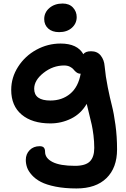

<svg xmlns="http://www.w3.org/2000/svg" viewBox="-20 -814 720 1094"><path d="M316.9 -630.9Q277.3 -630.9 254.6 -651.6Q231.9 -672.4 231.9 -705.1Q231.9 -743.2 261.7 -768.6Q291.5 -793.9 336.9 -793.9Q374.5 -793.9 395.8 -771Q417 -748 417 -716.8Q417 -680.2 389.4 -655.5Q361.8 -630.9 316.9 -630.9ZM416 259.8Q348.6 259.8 296.4 249.3Q244.1 238.8 212.9 222.4Q181.6 206.1 161.6 183.6Q141.6 161.1 134.3 140.1Q127 119.1 127 97.2Q127 64 148.9 41.5Q170.9 19 206.1 19Q222.7 19 229.7 26.9Q236.8 34.7 236.8 50.8Q236.8 87.4 279.5 109.1Q322.3 130.9 407.2 130.9Q467.3 130.9 492.2 105.7Q517.1 80.6 517.1 28.8Q517.1 -7.3 512.5 -43.9Q507.8 -80.6 502.7 -103.3Q497.6 -126 488 -164.6Q478.5 -203.1 474.1 -222.2Q440.9 -165.5 385.3 -138.2Q329.6 -110.8 267.1 -110.8Q163.1 -110.8 103.5 -160.9Q43.9 -210.9 43.9 -301.8Q43.9 -372.6 83.3 -433.8Q122.6 -495.1 187.3 -530.5Q252 -565.9 325.2 -565.9Q420.9 -565.9 455.1 -504.9Q465.8 -522 499 -522Q534.7 -522 554.2 -497.1Q573.7 -472.2 576.2 -437Q581.5 -378.9 594 -317.1Q606.4 -255.4 617.7 -211.9Q628.9 -168.5 637.9 -102.1Q647 -35.6 647 37.1Q647 142.1 586.7 200.9Q526.4 259.8 416 259.8ZM174.8 -308.1Q174.8 -241.2 267.1 -241.2Q333.5 -241.2 379.9 -279.8Q426.3 -318.4 439.9 -395L439 -394Q426.3 -394 416.3 -401.4Q406.2 -408.7 399.7 -417.5Q393.1 -426.3 378.9 -433.6Q364.7 -440.9 345.2 -440.9Q281.7 -440.9 228.3 -398.9Q174.8 -356.9 174.8 -308.1Z"/></svg>

Font: Shantell Sans Irregular
Style: Regular
Weight: 600
Designer: Stephen Nixon, Anya Danilova, Shantell Martin
Foundry: Arrow Type
Version: Version 1.006;[9816181b4]